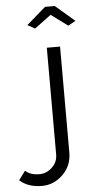

<svg xmlns="http://www.w3.org/2000/svg" viewBox="-186 -766 479 982"><g transform="rotate(-5 54.0 -274.5)"><path d="M-11 181Q-82 181 -125 142L-91 96Q-66 120 -18 120Q18 120 46.5 93Q75 66 75 27V-521H143V23Q143 91 96.5 136Q50 181 -11 181ZM24 -624 -14 -645 84 -730H134L233 -645L194 -624L109 -687Z"/></g></svg>

Font: Raleway
Style: Regular
Weight: 400
Designer: Matt McInerney, Pablo Impallari, Rodrigo Fuenzalida
Foundry: Matt McInerney, Pablo Impallari, Rodrigo Fuenzalida
Version: Version 1.000;PS 001.001;hotconv 1.0.56; ttfautohint (v1.5)